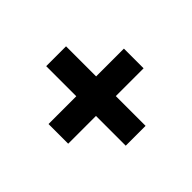

<svg xmlns="http://www.w3.org/2000/svg" viewBox="-110 -764 821 821"><g transform="rotate(-45 300.0 -353.5)"><path d="M240 -113V-293H72V-412H240V-594H360V-412H528V-293H360V-113Z"/></g></svg>

Font: Noto Sans Mono ExtraBold
Style: Regular
Weight: 800
Designer: Monotype Design Team
Foundry: Monotype Imaging Inc.
Version: Version 2.014